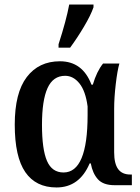

<svg xmlns="http://www.w3.org/2000/svg" viewBox="-20 -816 615 846"><path d="M45 -267Q45 -407 98 -476.5Q151 -546 244 -546Q344 -546 383 -443H389Q406 -501 434 -536H506Q497 -505 490 -445Q483 -385 483 -337V-145Q483 -95 500.5 -71Q518 -47 554 -47H561V0H485Q435 0 411.5 -26Q388 -52 380 -96H375Q330 10 229 10Q138 10 91.5 -57.5Q45 -125 45 -267ZM366 -309V-347Q357 -415 330 -448.5Q303 -482 267 -482Q214 -482 189.5 -428Q165 -374 165 -266Q165 -158 187 -107Q209 -56 260 -56Q366 -56 366 -309ZM238 -621Q272 -726 285 -796H392V-784Q380 -749 350 -698.5Q320 -648 289 -606H238Z"/></svg>

Font: Noto Serif NarrowSemiBold
Style: Regular
Weight: 600
Width: 4
Designer: Monotype Design Team
Foundry: Monotype Imaging Inc.
Version: Version 1.001